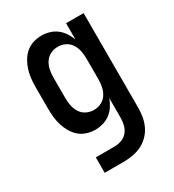

<svg xmlns="http://www.w3.org/2000/svg" viewBox="-180 -631 859 948"><g transform="rotate(-30 250.0 -156.5)"><path d="M136 215V127H243Q264 127 284 119.5Q304 112 317 96Q330 80 335 59.5Q340 39 340 18V-93Q332 -71 319.5 -52Q307 -33 289 -19Q271 -5 248.5 1.5Q226 8 204 8Q179 8 155.5 0.5Q132 -7 114 -22.5Q96 -38 83.5 -59.5Q71 -81 64 -104Q57 -127 54.5 -151.5Q52 -176 52 -200V-320Q52 -344 54.5 -368.5Q57 -393 64 -416Q71 -439 83.5 -460.5Q96 -482 114 -497.5Q132 -513 155.5 -520.5Q179 -528 204 -528Q226 -528 248.5 -521.5Q271 -515 289 -501Q307 -487 319.5 -468Q332 -449 340 -427V-520H440V18Q440 45 435.5 71Q431 97 419.5 121Q408 145 389 164Q370 183 346 194.5Q322 206 296 210.5Q270 215 243 215ZM246 -80Q268 -80 287.5 -89.5Q307 -99 319 -117Q331 -135 335.5 -156.5Q340 -178 340 -200V-320Q340 -342 335.5 -363.5Q331 -385 319 -403Q307 -421 287.5 -430.5Q268 -440 246 -440Q224 -440 204.5 -430.5Q185 -421 173 -403Q161 -385 156.5 -363.5Q152 -342 152 -320V-200Q152 -178 156.5 -156.5Q161 -135 173 -117Q185 -99 204.5 -89.5Q224 -80 246 -80Z"/></g></svg>

Font: Iosevka Semibold
Style: Regular
Weight: 600
Monospace: yes
Designer: Belleve Invis
Foundry: Belleve Invis
Version: Version 33.2.3; ttfautohint (v1.8.4)